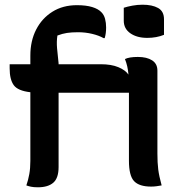

<svg xmlns="http://www.w3.org/2000/svg" viewBox="-20 -788 790 816"><path d="M506 -755Q521 -760 542.5 -764Q564 -768 586 -768Q627 -768 652 -754Q677 -740 677 -706V-640Q645 -627 606 -627Q562 -627 534 -646.5Q506 -666 506 -700ZM229 -78Q229 -31 206.5 -11.5Q184 8 141 8Q123 8 111.5 5.5Q100 3 92 0Q100 -23 104.5 -48Q109 -73 109 -104V-396Q56 -402 38.5 -426Q21 -450 21 -498V-515H109V-552Q109 -614 133.5 -662Q158 -710 202.5 -738Q247 -766 307 -766Q346 -766 372 -758Q398 -750 411 -736Q422 -725 426.5 -708Q431 -691 431 -671Q431 -646 425 -626H420Q401 -637 372 -644Q343 -651 312 -651Q284 -651 264.5 -648Q245 -645 224 -637Q220 -612 222.5 -583Q225 -554 229 -519V-515H408Q453 -515 483 -502.5Q513 -490 526 -471Q523 -508 511 -537Q529 -546 566 -546Q604 -546 626.5 -531.5Q649 -517 649 -488V-135Q649 -96 652.5 -68Q656 -40 667 0Q656 2 645 3.5Q634 5 622 5Q572 5 550 -18Q528 -41 528 -105V-394H229Z"/></svg>

Font: Recursive Sn Csl St SmB
Style: Regular
Weight: 600
Version: Version 1.079;hotconv 1.0.112;makeotfexe 2.5.65598; ttfautoh